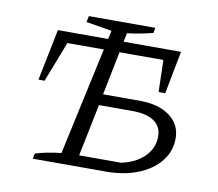

<svg xmlns="http://www.w3.org/2000/svg" viewBox="-66 -633 807 711"><g transform="rotate(10 337.0 -278.0)"><path d="M100 0 104 -20Q123 -26 147 -31Q171 -36 201 -39L289 -444H152L93 -292H70L109 -485H298L305 -517L208 -533L213 -556H463L459 -536Q430 -529 408.5 -525Q387 -521 363 -518L356 -485H572L541 -324H516L513 -444H348L315 -280H453Q524 -280 566 -249Q608 -218 608 -166Q608 -117 578 -79.5Q548 -42 495.5 -21Q443 0 376 0ZM267 -42H424Q478 -53 510.5 -85Q543 -117 543 -161Q543 -199 514.5 -218.5Q486 -238 433 -238H307Z"/></g></svg>

Font: Piazzolla SC Light
Style: Italic
Weight: 300
Italic angle: -11.3°
Designer: Juan Pablo del Peral
Foundry: Huerta Tipografica
Version: Version 1.330